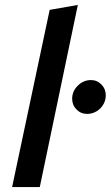

<svg xmlns="http://www.w3.org/2000/svg" viewBox="-20 -757 448 777"><path d="M29 0 181 -717 295 -737 141 0ZM333 -296Q307 -296 289.5 -314Q272 -332 272 -357Q272 -388 295 -410.5Q318 -433 348 -433Q373 -433 390.5 -415Q408 -397 408 -371Q408 -351 398 -334Q388 -317 370.5 -306.5Q353 -296 333 -296Z"/></svg>

Font: Red Hat Text SemiBold
Style: Italic
Weight: 600
Italic angle: -12°
Designer: Pentagram, MCKL
Foundry: Pentagram, MCKL
Version: Version 1.023